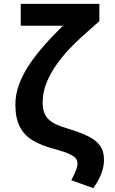

<svg xmlns="http://www.w3.org/2000/svg" viewBox="-20 -789 600 999"><path d="M466 190 351 149Q361 129 368 114Q375 99 379 86Q383 73 383 60Q383 34 351.5 17.5Q320 1 258 -15Q195 -32 150.5 -58.5Q106 -85 83 -130Q60 -175 60 -245Q60 -295 77 -343.5Q94 -392 122 -436.5Q150 -481 183 -521Q216 -561 248.5 -595Q281 -629 307 -655H88V-769H497V-679Q472 -656 434.5 -623.5Q397 -591 356.5 -550.5Q316 -510 281 -462.5Q246 -415 224 -363Q202 -311 202 -256Q202 -227 209 -206Q216 -185 231.5 -169.5Q247 -154 271 -142.5Q295 -131 329 -121Q396 -101 438.5 -80Q481 -59 501 -30.5Q521 -2 521 41Q521 68 514 93.5Q507 119 494.5 142.5Q482 166 466 190Z"/></svg>

Font: Ubuntu Sans Mono
Style: Bold
Weight: 700
Monospace: yes
Designer: Dalton Maag Ltd
Foundry: Dalton Maag Ltd
Version: Version 1.006